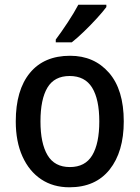

<svg xmlns="http://www.w3.org/2000/svg" viewBox="-20 -837 593 816"><path d="M506 -321Q506 -192 446 -116.5Q386 -41 275 -41Q206 -41 155 -75Q104 -109 75.5 -172Q47 -235 47 -321Q47 -454 107 -527Q167 -600 278 -600Q380 -600 443 -528Q506 -456 506 -321ZM152 -321Q152 -228 182 -177.5Q212 -127 277 -127Q342 -127 372 -177Q402 -227 402 -321Q402 -415 371.5 -464.5Q341 -514 276 -514Q211 -514 181.5 -464.5Q152 -415 152 -321ZM432 -807Q418 -788 392 -759.5Q366 -731 337 -703Q308 -675 285 -657H217V-669Q241 -701 268 -742Q295 -783 313 -817H432Z"/></svg>

Font: Noto Sans Tamil UI SemiCondensed Medium
Style: Regular
Weight: 500
Width: 4
Designer: Jelle Bosma - Monotype Design Team
Foundry: Monotype Imaging Inc.
Version: Version 2.004; ttfautohint (v1.8.4.7-5d5b)